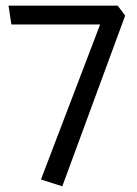

<svg xmlns="http://www.w3.org/2000/svg" viewBox="-20 -586 480 675"><path d="M199 69 420 -531 394 -566H10L20 -500H332L124 45Z"/></svg>

Font: Catamaran Thin
Style: Regular
Weight: 400
Version: Version 2.000